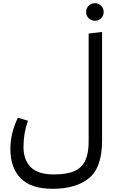

<svg xmlns="http://www.w3.org/2000/svg" viewBox="-20 -966 729 1202"><path d="M619 -766V-85Q619 84 536.5 150Q454 216 310 216Q174 216 109.5 150Q45 84 45 -33Q45 -133 92 -229L155 -210Q127 -133 127 -46Q127 33 171.5 79.5Q216 126 318 126Q399 126 446 105Q493 84 514 39Q535 -6 535 -80V-756ZM519 -891Q519 -914 535 -930Q551 -946 574 -946Q597 -946 613 -930Q629 -914 629 -891Q629 -868 613 -852Q597 -836 574 -836Q551 -836 535 -852Q519 -868 519 -891Z"/></svg>

Font: FiraGO
Style: Regular
Weight: 400
Designer: bBox Type
Foundry: bBox Type GmbH
Version: Version 1.001;April 20, 2020;FontCreator 12.0.0.2555 64-bit